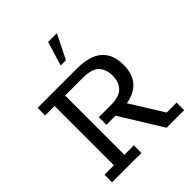

<svg xmlns="http://www.w3.org/2000/svg" viewBox="-220 -932 1063 1063"><g transform="rotate(-45 312.0 -400.0)"><path d="M36.9 0V-59.3H110.9V-523.7H36.9V-583H345.8Q443.6 -583 493 -540.6Q542.3 -498.2 542.3 -414.8Q542.3 -331.5 492.7 -289.4Q443 -247.3 351.9 -247.3H335.1L390 -274.8L524 -59.3H601.6V0H464.2L311.2 -247.3H239.9V-306.6H331.1Q400.4 -306.6 428.8 -335.8Q457.1 -365.1 457.1 -414.8Q457.1 -465.2 429.4 -494.4Q401.7 -523.7 331.1 -523.7H192.9V-59.3H266.9V0ZM293.3 -658.5 336.1 -799.8H404.6L334.4 -658.5Z"/></g></svg>

Font: Rokkitt SemiBold
Style: Regular
Weight: 600
Designer: Vernon Adams
Foundry: Vernon Adams
Version: Version 3.103